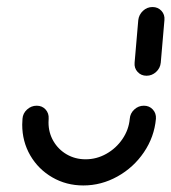

<svg xmlns="http://www.w3.org/2000/svg" viewBox="-20 -539 500 560"><path d="M399.6 -230.7Q415.6 -230.7 425.7 -219.6Q435.9 -208.5 434.8 -192.6Q430 -139.6 399.8 -95Q369.6 -50.4 322.6 -24.3Q275.6 1.9 223 1.9Q173.3 1.9 132.6 -21.7Q91.9 -45.2 68.3 -85.7Q44.8 -126.3 44.8 -175.6Q44.8 -181.5 45.6 -192.6Q46.7 -208.5 58.9 -219.6Q71.1 -230.7 87 -230.7Q103 -230.7 113 -219.6Q123 -208.5 121.9 -192.6Q121.5 -188.9 121.5 -181.9Q121.5 -152.2 135.7 -127.6Q150 -103 174.6 -88.7Q199.3 -74.4 229.6 -74.4Q261.9 -74.4 290.2 -90.4Q318.5 -106.3 337 -133.3Q355.6 -160.4 358.5 -192.6Q359.6 -208.5 371.7 -219.6Q383.7 -230.7 399.6 -230.7ZM407.4 -318.1Q391.5 -318.1 381.3 -329.3Q371.1 -340.4 372.6 -356.3L383.3 -480.4Q385.2 -496.3 397 -507.4Q408.9 -518.5 424.8 -518.5Q440.7 -518.5 450.9 -507.4Q461.1 -496.3 459.6 -480.4L448.9 -356.3Q447.4 -340.4 435.4 -329.3Q423.3 -318.1 407.4 -318.1Z"/></svg>

Font: 26F Galaxy Sans
Style: Bold Italic
Weight: 700
Italic angle: -5°
Designer: C₂₉H₂₅N₃O₅
Version: Version 1.200